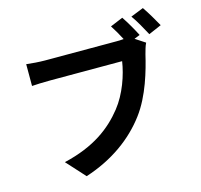

<svg xmlns="http://www.w3.org/2000/svg" viewBox="-127 -1006 1254 1200"><g transform="rotate(-15 500.0 -406.0)"><path d="M899 -868 816 -835C843 -798 874 -741 896 -700L979 -736C960 -771 924 -832 899 -868ZM863 -654 799 -696 836 -711C818 -747 785 -805 759 -843L677 -809C696 -780 716 -745 733 -712C715 -710 698 -710 686 -710C630 -710 298 -710 223 -710C190 -710 133 -714 104 -718V-577C130 -579 177 -581 223 -581C298 -581 628 -581 688 -581C675 -495 637 -382 571 -299C490 -197 377 -110 179 -64L288 56C467 -2 600 -101 690 -221C774 -332 817 -487 840 -585C846 -606 853 -635 863 -654Z"/></g></svg>

Font: Noto Sans Mono CJK HK
Style: Bold
Weight: 700
Designer: Ryoko NISHIZUKA 西塚涼子 (kana, bopomofo & ideographs); Paul D. Hunt (Latin, Greek & Cyrillic); Sandoll Communications 산돌커뮤니
Foundry: Adobe
Version: Version 2.004;hotconv 1.0.118;makeotfexe 2.5.65603